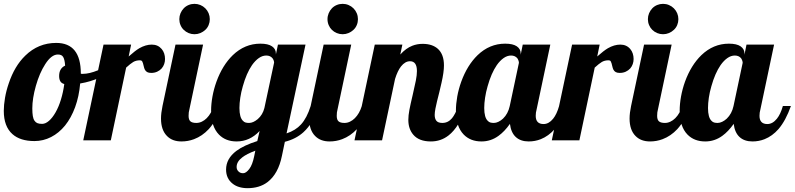

<svg xmlns="http://www.w3.org/2000/svg" viewBox="-34 -733 4152 1003"><path d="M31.2 -32.2Q-14.2 -72.3 -14.2 -153.8Q-14.2 -184.6 -7.8 -221.9Q-1.5 -259.3 11.7 -297.4Q42 -388.2 98.1 -442.4Q166 -508.8 259.8 -508.8Q388.2 -508.8 388.2 -349.1V-348.1Q391.1 -347.2 393.1 -347.2H398.9Q432.1 -347.2 477.5 -365.7Q517.6 -382.3 553.2 -407.2L562 -379.9Q532.7 -349.1 486.6 -327.6Q440.4 -306.2 384.8 -296.9Q378.9 -229 358.4 -173.1Q337.9 -117.2 305.7 -77.1Q273.9 -38.1 232.9 -17.1Q191.9 3.9 146 3.9Q71.8 3.9 31.2 -32.2ZM256.3 -146Q272.5 -174.3 284.2 -212.4Q295.9 -250.5 301.8 -293.9Q287.1 -297.9 281 -308.6Q274.9 -319.3 274.9 -335.9Q274.9 -356.4 283.2 -370.1Q291.5 -383.8 306.2 -390.1Q304.2 -421.9 295.9 -435.5Q291.5 -442.4 284.9 -445.3Q278.3 -448.2 268.1 -448.2Q234.4 -448.2 202.1 -397.5Q172.4 -351.6 153.3 -284.2Q134.8 -218.3 134.8 -167Q134.8 -142.1 137.5 -126.5Q140.1 -110.8 146.5 -102.1Q152.3 -93.3 161.6 -89.6Q170.9 -85.9 186 -85.9Q203.6 -85.9 221.9 -101.8Q240.2 -117.7 256.3 -146Z M506.8 -500H650.9L638.2 -438Q672.4 -468.3 693.8 -481Q727.1 -500 758.8 -500Q791 -500 810.5 -477.1Q819.3 -466.8 823.7 -453.4Q828.1 -439.9 828.1 -424.8Q828.1 -411.1 823.7 -398.4Q819.3 -385.7 810.5 -375.5Q800.8 -364.7 786.9 -358.4Q772.9 -352.1 755.9 -352.1Q742.7 -352.1 734.9 -356.4Q727.1 -360.8 722.7 -369.1Q718.8 -377.4 717.3 -385.3Q712.9 -406.2 708.5 -413.1Q705.1 -418 697.8 -418Q676.8 -418 662.1 -409.2Q647.5 -400.4 625 -379.9L544.9 0H400.9Z M925.8 -577.1Q915 -587.4 908.9 -602.1Q902.8 -616.7 902.8 -632.8Q902.8 -648.9 908.9 -663.6Q915 -678.2 925.8 -689.5Q936.5 -700.7 951.2 -706.8Q965.8 -712.9 981.9 -712.9Q998 -712.9 1012.7 -706.8Q1027.3 -700.7 1038.6 -689.5Q1049.8 -678.2 1055.9 -663.6Q1062 -648.9 1062 -632.8Q1062 -616.7 1055.9 -602.1Q1049.8 -587.4 1038.6 -577.1Q1027.3 -566.4 1012.7 -560.3Q998 -554.2 981.9 -554.2Q965.8 -554.2 951.2 -560.3Q936.5 -566.4 925.8 -577.1ZM838.4 -22.5Q807.1 -53.7 807.1 -113.8Q807.1 -142.1 814.9 -179.2L882.8 -500H1026.9L955.1 -160.2Q951.2 -147.5 951.2 -127.9Q951.2 -107.4 960.7 -99.1Q970.2 -90.8 991.7 -90.8Q1006.3 -90.8 1020.3 -97.4Q1034.2 -104 1045.9 -115.7Q1069.8 -139.6 1082 -179.2H1124Q1097.2 -103.5 1056.6 -58.6Q1022.5 -22 979.5 -5.9Q948.2 5.9 914.1 5.9Q866.2 5.9 838.4 -22.5Z M1180.2 225.6Q1164.6 213.4 1155.8 195.1Q1147 176.8 1147 152.8Q1147 96.2 1200.2 55.7Q1240.2 25.9 1310.1 3.9L1322.3 -48.8Q1271 5.9 1202.1 5.9Q1145 5.9 1109.9 -29.8Q1068.8 -71.8 1068.8 -154.8Q1068.8 -189.9 1075.9 -229Q1083 -268.1 1096.7 -306.2Q1127.9 -392.1 1182.1 -444.8Q1244.6 -504.9 1326.2 -504.9Q1366.7 -504.9 1387 -491Q1407.2 -477.1 1407.2 -454.1V-448.2L1418 -500H1562L1462.9 -36.1Q1510.3 -51.8 1538.6 -83Q1569.3 -116.7 1588.9 -179.2H1630.9Q1604 -90.3 1550.8 -42Q1511.7 -6.8 1454.1 7.8L1439 80.1Q1419.9 175.8 1362.8 218.8Q1321.3 250 1258.8 250Q1235.4 250 1215.1 243.9Q1194.8 237.8 1180.2 225.6ZM1312.5 -110.8Q1338.4 -133.3 1347.2 -168.9L1397.9 -405.8Q1397.9 -410.6 1395.8 -417Q1393.6 -423.3 1389.6 -428.7Q1377.9 -442.9 1356.9 -442.9Q1336.9 -442.9 1318.1 -429.7Q1299.3 -416.5 1282.7 -393.1Q1253.4 -350.6 1234.4 -282.2Q1225.6 -252 1221.2 -222.4Q1216.8 -192.9 1216.8 -168.9Q1216.8 -119.1 1235.4 -101.6Q1241.7 -94.7 1249.5 -92.8Q1257.3 -90.8 1267.1 -90.8Q1288.6 -90.8 1312.5 -110.8ZM1268.1 149.9Q1284.7 128.4 1293.9 83L1299.8 54.2Q1254.4 71.3 1231.9 88.9Q1202.1 111.3 1202.1 139.2Q1202.1 152.3 1210.4 161.1Q1219.7 171.9 1235.8 171.9Q1251.5 171.9 1268.1 149.9Z M1699.7 -577.1Q1689 -587.4 1682.9 -602.1Q1676.8 -616.7 1676.8 -632.8Q1676.8 -648.9 1682.9 -663.6Q1689 -678.2 1699.7 -689.5Q1710.4 -700.7 1725.1 -706.8Q1739.7 -712.9 1755.9 -712.9Q1772 -712.9 1786.6 -706.8Q1801.3 -700.7 1812.5 -689.5Q1823.7 -678.2 1829.8 -663.6Q1835.9 -648.9 1835.9 -632.8Q1835.9 -616.7 1829.8 -602.1Q1823.7 -587.4 1812.5 -577.1Q1801.3 -566.4 1786.6 -560.3Q1772 -554.2 1755.9 -554.2Q1739.7 -554.2 1725.1 -560.3Q1710.4 -566.4 1699.7 -577.1ZM1612.3 -22.5Q1581.1 -53.7 1581.1 -113.8Q1581.1 -142.1 1588.9 -179.2L1656.7 -500H1800.8L1729 -160.2Q1725.1 -147.5 1725.1 -127.9Q1725.1 -107.4 1734.6 -99.1Q1744.1 -90.8 1765.6 -90.8Q1780.3 -90.8 1794.2 -97.4Q1808.1 -104 1819.8 -115.7Q1843.8 -139.6 1856 -179.2H1897.9Q1871.1 -103.5 1830.6 -58.6Q1796.4 -22 1753.4 -5.9Q1722.2 5.9 1688 5.9Q1640.1 5.9 1612.3 -22.5Z M2125 -29.3Q2099.1 -59.6 2099.1 -106.9Q2099.1 -129.4 2104.7 -159.2Q2110.4 -189 2121.6 -235.8Q2132.8 -283.7 2138.4 -312.3Q2144 -340.8 2144 -361.8Q2144 -413.1 2107.9 -413.1Q2082.5 -413.1 2061 -386.2Q2043 -363.3 2029.8 -320.8L1961.9 0H1817.9L1923.8 -500H2067.9L2057.1 -448.2Q2086.4 -481 2120.1 -494.1Q2145 -503.9 2173.8 -503.9Q2224.6 -503.9 2253.9 -477.5Q2285.2 -448.7 2285.2 -391.1Q2285.2 -356.4 2272.5 -300.8Q2269 -284.7 2261.2 -252.4Q2247.1 -198.2 2240.7 -166Q2236.8 -145.5 2236.8 -132.8Q2236.8 -112.8 2245.8 -101.8Q2254.9 -90.8 2276.9 -90.8Q2306.6 -90.8 2327.1 -115.2Q2342.8 -133.8 2360.8 -179.2H2402.8Q2365.7 -69.3 2309.1 -25.4Q2269 5.9 2216.8 5.9Q2154.8 5.9 2125 -29.3Z M2388.7 -29.8Q2347.7 -71.8 2347.7 -154.8Q2347.7 -189.9 2354.7 -229Q2361.8 -268.1 2375.5 -306.2Q2406.7 -392.1 2460.9 -444.8Q2523.4 -504.9 2605 -504.9Q2645.5 -504.9 2665.8 -491Q2686 -477.1 2686 -454.1V-446.8L2696.8 -500H2840.8L2769 -160.2Q2764.6 -145.5 2764.6 -127.9Q2764.6 -85 2805.7 -85Q2833 -85 2855.5 -112.8Q2874.5 -136.2 2886.7 -179.2H2928.7Q2901.9 -103 2863.8 -58.6Q2831.5 -22 2791 -5.9Q2761.2 5.9 2728 5.9Q2685.5 5.9 2660.4 -17.3Q2635.3 -40.5 2629.9 -85.9Q2601.6 -45.9 2570.3 -23.4Q2530.3 5.9 2481 5.9Q2423.8 5.9 2388.7 -29.8ZM2593.8 -113.3Q2620.1 -138.7 2628.9 -179.2L2676.8 -404.8Q2676.8 -409.7 2674.6 -416.3Q2672.4 -422.9 2668.5 -428.7Q2656.7 -442.9 2635.7 -442.9Q2615.7 -442.9 2596.9 -429.7Q2578.1 -416.5 2561.5 -393.1Q2532.2 -350.6 2513.2 -282.2Q2504.4 -252 2500 -222.4Q2495.6 -192.9 2495.6 -168.9Q2495.6 -119.1 2514.2 -101.6Q2520.5 -94.7 2528.3 -92.8Q2536.1 -90.8 2545.9 -90.8Q2557.1 -90.8 2569.6 -96.7Q2582 -102.5 2593.8 -113.3Z M2954.6 -500H3098.6L3085.9 -438Q3120.1 -468.3 3141.6 -481Q3174.8 -500 3206.5 -500Q3238.8 -500 3258.3 -477.1Q3267.1 -466.8 3271.5 -453.4Q3275.9 -439.9 3275.9 -424.8Q3275.9 -411.1 3271.5 -398.4Q3267.1 -385.7 3258.3 -375.5Q3248.5 -364.7 3234.6 -358.4Q3220.7 -352.1 3203.6 -352.1Q3190.4 -352.1 3182.6 -356.4Q3174.8 -360.8 3170.4 -369.1Q3166.5 -377.4 3165 -385.3Q3160.6 -406.2 3156.2 -413.1Q3152.8 -418 3145.5 -418Q3124.5 -418 3109.9 -409.2Q3095.2 -400.4 3072.8 -379.9L2992.7 0H2848.6Z M3373.5 -577.1Q3362.8 -587.4 3356.7 -602.1Q3350.6 -616.7 3350.6 -632.8Q3350.6 -648.9 3356.7 -663.6Q3362.8 -678.2 3373.5 -689.5Q3384.3 -700.7 3398.9 -706.8Q3413.6 -712.9 3429.7 -712.9Q3445.8 -712.9 3460.4 -706.8Q3475.1 -700.7 3486.3 -689.5Q3497.6 -678.2 3503.7 -663.6Q3509.8 -648.9 3509.8 -632.8Q3509.8 -616.7 3503.7 -602.1Q3497.6 -587.4 3486.3 -577.1Q3475.1 -566.4 3460.4 -560.3Q3445.8 -554.2 3429.7 -554.2Q3413.6 -554.2 3398.9 -560.3Q3384.3 -566.4 3373.5 -577.1ZM3286.1 -22.5Q3254.9 -53.7 3254.9 -113.8Q3254.9 -142.1 3262.7 -179.2L3330.6 -500H3474.6L3402.8 -160.2Q3398.9 -147.5 3398.9 -127.9Q3398.9 -107.4 3408.4 -99.1Q3418 -90.8 3439.5 -90.8Q3454.1 -90.8 3468 -97.4Q3481.9 -104 3493.7 -115.7Q3517.6 -139.6 3529.8 -179.2H3571.8Q3544.9 -103.5 3504.4 -58.6Q3470.2 -22 3427.2 -5.9Q3396 5.9 3361.8 5.9Q3314 5.9 3286.1 -22.5Z M3557.6 -29.8Q3516.6 -71.8 3516.6 -154.8Q3516.6 -189.9 3523.7 -229Q3530.8 -268.1 3544.4 -306.2Q3575.7 -392.1 3629.9 -444.8Q3692.4 -504.9 3773.9 -504.9Q3814.5 -504.9 3834.7 -491Q3855 -477.1 3855 -454.1V-446.8L3865.7 -500H4009.8L3938 -160.2Q3933.6 -145.5 3933.6 -127.9Q3933.6 -85 3974.6 -85Q4002 -85 4024.4 -112.8Q4043.5 -136.2 4055.7 -179.2H4097.7Q4070.8 -103 4032.7 -58.6Q4000.5 -22 3960 -5.9Q3930.2 5.9 3897 5.9Q3854.5 5.9 3829.3 -17.3Q3804.2 -40.5 3798.8 -85.9Q3770.5 -45.9 3739.3 -23.4Q3699.2 5.9 3649.9 5.9Q3592.8 5.9 3557.6 -29.8ZM3762.7 -113.3Q3789.1 -138.7 3797.9 -179.2L3845.7 -404.8Q3845.7 -409.7 3843.5 -416.3Q3841.3 -422.9 3837.4 -428.7Q3825.7 -442.9 3804.7 -442.9Q3784.7 -442.9 3765.9 -429.7Q3747.1 -416.5 3730.5 -393.1Q3701.2 -350.6 3682.1 -282.2Q3673.3 -252 3668.9 -222.4Q3664.6 -192.9 3664.6 -168.9Q3664.6 -119.1 3683.1 -101.6Q3689.5 -94.7 3697.3 -92.8Q3705.1 -90.8 3714.8 -90.8Q3726.1 -90.8 3738.5 -96.7Q3751 -102.5 3762.7 -113.3Z"/></svg>

Font: Pattaya
Style: Regular
Weight: 400
Designer: Pablo Impallari / Thai characters Designed by Thanarat Vachiruckul and Suppakit Chalermlarp
Foundry: Pablo Impallari
Version: Version 2.000